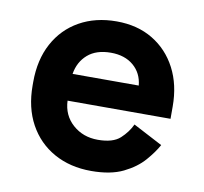

<svg xmlns="http://www.w3.org/2000/svg" viewBox="-64 -579 706 663"><g transform="rotate(10 288.5 -248.0)"><path d="M296 14Q222 14 165.5 -17.5Q109 -49 77.5 -106.5Q46 -164 46 -242V-254Q46 -332 77 -389.5Q108 -447 164 -478.5Q220 -510 294 -510Q367 -510 421 -477.5Q475 -445 505 -387.5Q535 -330 535 -254V-211H174Q176 -160 212 -128Q248 -96 300 -96Q353 -96 378 -119Q403 -142 416 -170L519 -116Q505 -90 478.5 -59.5Q452 -29 408 -7.5Q364 14 296 14ZM175 -305H407Q403 -348 372.5 -374Q342 -400 293 -400Q242 -400 212 -374Q182 -348 175 -305Z"/></g></svg>

Font: Space Grotesk Light
Style: Bold
Weight: 700
Version: Version 2.000